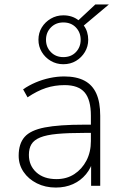

<svg xmlns="http://www.w3.org/2000/svg" viewBox="-20 -836 554 864"><path d="M231 8Q184 8 146 -11Q108 -30 86 -62.5Q64 -95 64 -135Q64 -189 90.5 -219.5Q117 -250 181.5 -262.5Q246 -275 359 -275H400V-238H361Q287 -238 238 -233.5Q189 -229 161 -217.5Q133 -206 121.5 -187Q110 -168 110 -139Q110 -91 143.5 -60.5Q177 -30 234 -30Q280 -30 314.5 -52.5Q349 -75 369 -113.5Q389 -152 389 -201V-315Q389 -387 361 -420Q333 -453 271 -453Q226 -453 186.5 -440Q147 -427 104 -398L84 -434Q110 -452 140.5 -465Q171 -478 204 -485Q237 -492 269 -492Q324 -492 360 -473Q396 -454 413.5 -415Q431 -376 431 -315V0H390V-121H401Q391 -81 367 -52Q343 -23 308.5 -7.5Q274 8 231 8ZM265 -547Q234 -547 208.5 -562Q183 -577 168 -602Q153 -627 153 -657Q153 -688 168 -712.5Q183 -737 208.5 -752Q234 -767 265 -767Q285 -767 302 -761.5Q319 -756 333 -745L409 -816H470L357 -721Q367 -708 372 -691.5Q377 -675 377 -657Q377 -627 362 -602Q347 -577 322 -562Q297 -547 265 -547ZM265 -579Q300 -579 321.5 -601.5Q343 -624 343 -657Q343 -690 321.5 -712.5Q300 -735 265 -735Q231 -735 209 -712.5Q187 -690 187 -657Q187 -624 209 -601.5Q231 -579 265 -579Z"/></svg>

Font: Nunito Sans 12pt ExtraLight
Style: Regular
Weight: 200
Designer: Vernon Adams
Foundry: Vernon Adams
Version: Version 3.101;gftools[0.9.27]